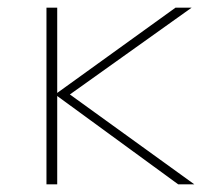

<svg xmlns="http://www.w3.org/2000/svg" viewBox="-20 -480 546 500"><path d="M444 0 129 -230V0H101V-460H129V-238L437 -460H479L162 -234L486 0Z"/></svg>

Font: Ysabeau SC Extralight
Style: Regular
Weight: 200
Designer: Christian Thalmann (Catharsis Fonts)
Version: Version 0.003